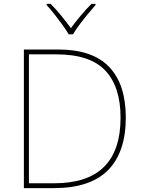

<svg xmlns="http://www.w3.org/2000/svg" viewBox="-20 -969 732 989"><path d="M628 -364Q628 -185 536.5 -92.5Q445 0 257 0H103V-714H280Q457 -714 542.5 -624Q628 -534 628 -364ZM601 -363Q601 -522 522.5 -605.5Q444 -689 270 -689H129V-25H260Q601 -25 601 -363ZM334 -792Q322 -813 302 -840.5Q282 -868 260.5 -895.5Q239 -923 220 -943V-949H241Q269 -921 296.5 -887Q324 -853 345 -824Q366 -853 394.5 -887Q423 -921 451 -949H472V-943Q454 -923 431.5 -895.5Q409 -868 388.5 -840.5Q368 -813 356 -792Z"/></svg>

Font: Noto Sans Syriac Western Thin
Style: Regular
Weight: 100
Designer: Patrick Giasson and the Monotype Design Team
Foundry: Monotype Imaging Inc.
Version: Version 3.000; ttfautohint (v1.8.4.7-5d5b)